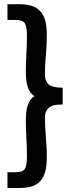

<svg xmlns="http://www.w3.org/2000/svg" viewBox="-20 -743 343 929"><path d="M146.5 -277.3Q131.3 -287.1 121.1 -306.2Q105 -335.9 105 -389.2Q105 -440.4 107.7 -482.4Q110.4 -524.4 110.4 -569.8Q110.4 -614.7 100.1 -630.6Q89.8 -646.5 56.6 -646.5H16.1V-722.7H74.7Q106.9 -722.7 131.8 -715.1Q156.7 -707.5 173.8 -689.9Q190.9 -672.4 198.7 -644Q206.5 -615.7 206.5 -575.2Q206.5 -519 201.9 -475.1Q197.3 -431.2 197.3 -380.9Q197.3 -356.9 211.7 -338.4Q226.1 -319.8 283.2 -318.4V-237.3Q246.6 -237.3 233.2 -231.4Q219.7 -225.6 211.9 -217Q204.1 -208.5 200.7 -197.5Q197.3 -186.5 197.3 -173.8Q197.3 -149.4 198.7 -126.7Q200.2 -104 201.9 -81.1Q203.6 -58.1 205.1 -33.2Q206.5 -8.3 206.5 19Q206.5 60.1 198.7 88.1Q190.9 116.2 173.8 134.3Q156.7 152.3 131.8 159.4Q106.9 166.5 74.7 166.5H16.1V90.3H56.6Q89.8 90.3 100.1 74.5Q110.4 58.6 110.4 14.2Q110.4 -31.7 107.7 -73.7Q105 -115.7 105 -167Q105 -218.3 120.6 -248.5Q130.9 -268.6 146.5 -277.3Z"/></svg>

Font: Pyidaungsu
Style: Bold
Weight: 700
Designer: Sun Tun
Foundry: MCF
Version: Version 2.005 July 4, 2018; ttfautohint (v1.8.1)